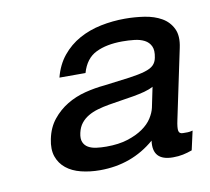

<svg xmlns="http://www.w3.org/2000/svg" viewBox="-49 -762 476 436"><g transform="rotate(-10 189.0 -544.5)"><path d="M341.8 -461.9Q337.9 -443.8 339.4 -437Q340.8 -430.2 349.1 -430.2H359.9Q362.3 -430.2 365.2 -430.7Q368.2 -431.2 371.6 -432.1L361.8 -388.2Q351.1 -384.3 340.6 -382.1Q330.1 -379.9 317.4 -379.9Q269.5 -379.9 275.9 -425.8Q222.7 -379.9 149.4 -379.9Q126 -379.9 105.7 -385Q85.4 -390.1 71.8 -401.1Q58.1 -412.1 52.2 -429Q46.4 -445.8 51.3 -469.2Q56.6 -495.1 71 -512.9Q85.4 -530.8 104.7 -542.5Q124 -554.2 147 -560.1Q169.9 -565.9 192.4 -567.9Q228 -572.3 251 -575.4Q273.9 -578.6 287.6 -582.8Q301.3 -586.9 307.6 -593.3Q314 -599.6 315.9 -609.9Q319.3 -626.5 314.7 -636.2Q310.1 -646 300.3 -651.1Q290.5 -656.2 277.1 -657.7Q263.7 -659.2 249.5 -659.2Q212.9 -659.2 188.5 -647.2Q164.1 -635.3 154.8 -603H94.7Q102.1 -631.8 118.7 -652.1Q135.3 -672.4 158.2 -685.1Q181.2 -697.8 208.5 -703.4Q235.8 -709 264.2 -709Q286.6 -709 309.1 -705.6Q331.5 -702.1 348.1 -692.6Q364.7 -683.1 373 -666Q381.3 -648.9 375.5 -622.1ZM172.9 -430.2Q201.2 -430.2 221.9 -436.8Q242.7 -443.4 257.1 -453.4Q271.5 -463.4 279.3 -475.6Q287.1 -487.8 289.6 -499L299.3 -545.9Q290.5 -541 278.6 -537.8Q266.6 -534.7 252.7 -532.2Q238.8 -529.8 223.9 -527.6Q209 -525.4 194.8 -522.9Q180.7 -520.5 168.2 -516.8Q155.8 -513.2 146 -507.3Q136.2 -501.5 129.4 -492.9Q122.6 -484.4 119.6 -471.2Q116.7 -458 120.1 -450Q123.5 -441.9 131.1 -437.5Q138.7 -433.1 149.7 -431.6Q160.6 -430.2 172.9 -430.2Z"/></g></svg>

Font: XB Khoramshahr
Style: Italic
Weight: 400
Italic angle: -12°
Designer: Behnam
Foundry: Irmug
Version: Version 8.005 2009